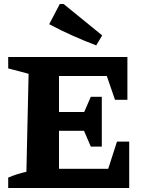

<svg xmlns="http://www.w3.org/2000/svg" viewBox="-20 -940 731 960"><path d="M565 -232H626V0H21V-52Q65 -71 112 -81L123 -571L21 -598V-655H617V-441H555L514 -560H275V-380H401L434 -456H489V-207H434L400 -286H275V-96H521ZM461 -713Q401 -736 342.5 -762Q284 -788 226 -819L279 -920H298L491 -763Z"/></svg>

Font: Piazzolla
Style: Bold
Weight: 700
Designer: Juan Pablo del Peral
Foundry: Huerta Tipografica
Version: Version 1.330